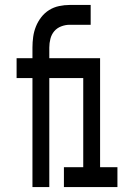

<svg xmlns="http://www.w3.org/2000/svg" viewBox="-20 -755 540 775"><path d="M111 0V-440H47V-520H111V-563Q111 -585 114 -606.5Q117 -628 125 -648Q133 -668 146.5 -685.5Q160 -703 178.5 -714.5Q197 -726 218.5 -730.5Q240 -735 261 -735H346V-655H261Q244 -655 227 -648.5Q210 -642 199 -629Q188 -616 183.5 -598.5Q179 -581 179 -563V-520H315V-440H179V0ZM238 0V-80H316V-440H247V-520H384V-80H454V0Z"/></svg>

Font: Iosevka Medium
Style: Regular
Weight: 500
Monospace: yes
Designer: Belleve Invis
Foundry: Belleve Invis
Version: Version 32.5.0; ttfautohint (v1.8.4)